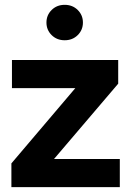

<svg xmlns="http://www.w3.org/2000/svg" viewBox="-20 -767 539 787"><path d="M26.7 0V-97.3L288.7 -405.7H29V-521H464.5V-424L201.5 -115.4H471.1V0ZM245.2 -602Q213 -602 191.7 -623.1Q170.4 -644.2 170.4 -674.6Q170.4 -705 191.7 -726.1Q213 -747.2 245.2 -747.2Q277.3 -747.2 298.6 -726.1Q319.9 -705 319.9 -674.6Q319.9 -644.2 298.6 -623.1Q277.3 -602 245.2 -602Z"/></svg>

Font: Red Hat Display
Style: Regular
Weight: 300
Designer: Pentagram, MCKL
Foundry: Pentagram, MCKL
Version: Version 1.023